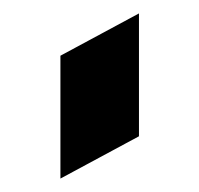

<svg xmlns="http://www.w3.org/2000/svg" viewBox="-20 -665 297 286"><path d="M70 -399V-582L187 -645V-462Z"/></svg>

Font: Tajawal Black
Style: Regular
Weight: 900
Designer: Boutros Fonts
Foundry: Created by Boutros International 2017
Version: Version 1.700